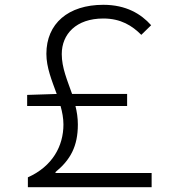

<svg xmlns="http://www.w3.org/2000/svg" viewBox="-20 -779 740 799"><path d="M211 -59V-63C273 -114 304 -170 304 -261C304 -288 300 -314 294 -338H509V-388H280C260 -445 237 -497 237 -554C237 -637 297 -702 410 -702C483 -702 530 -672 568 -634L609 -674C567 -721 505 -759 410 -759C264 -759 173 -681 173 -555C173 -498 196 -443 216 -388L93 -384V-338H232C239 -313 244 -287 244 -261C244 -172 199 -87 96 -41V0H611V-59Z"/></svg>

Font: Kawkab Mono Light
Style: Regular
Weight: 300
Monospace: yes
Designer: Abdullah Arif
Foundry: Abdullah Arif
Version: Version 1.000;PS 000.500;hotconv 1.0.88;makeotf.lib2.5.64775